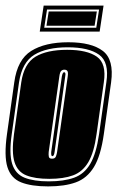

<svg xmlns="http://www.w3.org/2000/svg" viewBox="-28 -655 419 686"><path d="M144 11Q84 11 47.5 -3.5Q11 -18 -1.5 -58Q-14 -98 -3 -176L23 -361Q34 -442 83.5 -473Q133 -504 216 -504Q299 -504 339.5 -473Q380 -442 369 -361L343 -176Q332 -98 307.5 -58Q283 -18 243 -3.5Q203 11 144 11ZM146 -7Q200 -7 236.5 -20Q273 -33 294.5 -69.5Q316 -106 326 -176L352 -361Q363 -433 326 -459.5Q289 -486 214 -486Q139 -486 95 -459.5Q51 -433 40 -361L14 -176Q4 -106 15.5 -69.5Q27 -33 60 -20Q93 -7 146 -7ZM148 -16Q97 -16 66 -28.5Q35 -41 24 -75.5Q13 -110 22 -176L48 -361Q58 -428 99 -452.5Q140 -477 212 -477Q283 -477 318 -452.5Q353 -428 343 -361L317 -176Q308 -110 287.5 -75.5Q267 -41 233 -28.5Q199 -16 148 -16ZM158 -88Q169 -88 172 -96.5Q175 -105 176 -112L214 -382Q216 -396 213 -401Q210 -406 202 -406Q195 -406 190.5 -401.5Q186 -397 184 -382L146 -112Q145 -102 146.5 -95Q148 -88 158 -88ZM159 -97Q154 -97 155 -112L193 -382Q196 -397 201 -397Q208 -397 205 -382L167 -112Q165 -97 159 -97ZM114 -542 128 -635H342L328 -542ZM130 -556H316L326 -621H140ZM138 -563 146 -614H318L310 -563Z"/></svg>

Font: Alumni Sans Collegiate One SC
Style: Italic
Weight: 400
Italic angle: -8°
Designer: Robert E. Leuschke
Foundry: Robert E. Leuschke
Version: Version 1.100